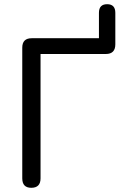

<svg xmlns="http://www.w3.org/2000/svg" viewBox="-20 -887 584 914"><path d="M129 7Q86 7 86 -38V-660Q86 -705 131 -705H451V-826Q451 -867 490 -867Q529 -867 529 -826V-676Q529 -630 484 -630H173V-38Q173 7 129 7Z"/></svg>

Font: Chiron GoRound TC N
Style: Regular
Weight: 350
Designer: Ryoko NISHIZUKA 西塚涼子 (kana, bopomofo & ideographs); Paul D. Hunt (Latin, Greek & Cyrillic); Sandoll Communications 산돌커뮤니
Foundry: Adobe
Version: Version 1.000;hotconv 1.1.1;makeotfexe 2.6.0